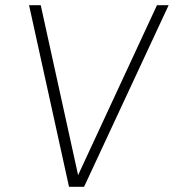

<svg xmlns="http://www.w3.org/2000/svg" viewBox="-20 -720 670 740"><path d="M92 -700H137L281 -45L585 -700H630L304 0H246Z"/></svg>

Font: Haskoy ExtraLight
Style: Italic
Weight: 200
Designer: Ertekin Erdin
Foundry: Ertekin Erdin
Version: Version 2.000; ttfautohint (v1.8.4.7-5d5b)